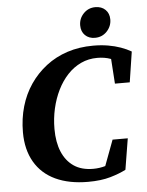

<svg xmlns="http://www.w3.org/2000/svg" viewBox="-59 -917 751 981"><g transform="rotate(-5 316.5 -426.0)"><path d="M353 17Q256 17 186.5 -15.5Q117 -48 80 -111.5Q43 -175 43 -264Q43 -334 61 -396Q79 -458 113.5 -508.5Q148 -559 196.5 -596.5Q245 -634 306 -654Q367 -674 439 -674Q480 -674 515 -668Q550 -662 579.5 -651.5Q609 -641 633 -627L609 -471H533L523 -620L580 -566Q552 -588 522 -599Q492 -610 454 -610Q409 -610 370.5 -592Q332 -574 301.5 -541.5Q271 -509 249.5 -465.5Q228 -422 216.5 -371.5Q205 -321 205 -267Q205 -199 225.5 -150Q246 -101 285.5 -74Q325 -47 385 -47Q417 -47 448 -56Q479 -65 511 -80L437 -29L496 -187H574L548 -28Q516 -11 468 3Q420 17 353 17ZM452 -713Q421 -713 401.5 -732Q382 -751 382 -783Q382 -818 406.5 -843.5Q431 -869 467 -869Q499 -869 518.5 -850Q538 -831 538 -800Q538 -765 513.5 -739Q489 -713 452 -713Z"/></g></svg>

Font: Source Serif 4
Style: Bold Italic
Weight: 700
Italic angle: -12°
Designer: Frank Grießhammer
Foundry: Adobe Systems Incorporated
Version: Version 4.004;hotconv 1.0.116;makeotfexe 2.5.65601